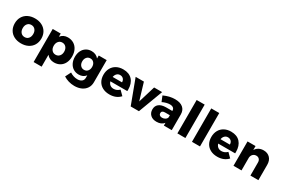

<svg xmlns="http://www.w3.org/2000/svg" viewBox="115 -2117 5414 3693"><g transform="rotate(30 2822.0 -270.5)"><path d="M615 -271Q615 -188 578 -125.5Q541 -63 474 -28.5Q407 6 319 6Q231 6 164 -28.5Q97 -63 60.5 -125.5Q24 -188 24 -271Q24 -353 60.5 -415.5Q97 -478 164 -512.5Q231 -547 319 -547Q407 -547 474 -512.5Q541 -478 578 -415.5Q615 -353 615 -271ZM203 -269Q203 -208 235 -171Q267 -134 319 -134Q372 -134 404 -171Q436 -208 436 -269Q436 -329 403.5 -366Q371 -403 319 -403Q267 -403 235 -366Q203 -329 203 -269Z M1300 -268Q1300 -186 1269.5 -124Q1239 -62 1182.5 -28Q1126 6 1052 6Q1001 6 959.5 -13.5Q918 -33 889 -70V194H711V-541H889V-471Q948 -547 1048 -547Q1123 -547 1180 -512.5Q1237 -478 1268.5 -414.5Q1300 -351 1300 -268ZM1121 -272Q1121 -332 1088.5 -369.5Q1056 -407 1004 -407Q953 -407 921 -369.5Q889 -332 889 -272Q889 -212 921 -175Q953 -138 1004 -138Q1056 -138 1088.5 -175Q1121 -212 1121 -272Z M1910 -541V-48Q1910 27 1873 83.5Q1836 140 1769.5 170.5Q1703 201 1616 201Q1548 201 1485 182Q1422 163 1374 131L1436 8Q1473 33 1516 47Q1559 61 1603 61Q1663 61 1698 33Q1733 5 1733 -43V-101Q1679 -30 1579 -30Q1512 -30 1459.5 -62.5Q1407 -95 1377.5 -154.5Q1348 -214 1348 -291Q1348 -367 1376.5 -425Q1405 -483 1457 -515Q1509 -547 1575 -547Q1625 -547 1665.5 -528.5Q1706 -510 1733 -475V-541ZM1733 -286Q1733 -343 1703 -378Q1673 -413 1624 -413Q1575 -413 1544.5 -377.5Q1514 -342 1514 -286Q1514 -230 1544.5 -195Q1575 -160 1624 -160Q1673 -160 1703 -195Q1733 -230 1733 -286Z M2552 -255Q2552 -234 2551 -223H2175Q2188 -177 2220 -152.5Q2252 -128 2298 -128Q2333 -128 2365.5 -142Q2398 -156 2425 -183L2518 -90Q2476 -43 2416.5 -18.5Q2357 6 2282 6Q2195 6 2130 -28Q2065 -62 2030.5 -124Q1996 -186 1996 -268Q1996 -351 2031 -414.5Q2066 -478 2130 -512.5Q2194 -547 2278 -547Q2410 -547 2481 -469Q2552 -391 2552 -255ZM2379 -318Q2379 -365 2351.5 -393.5Q2324 -422 2279 -422Q2237 -422 2208.5 -394Q2180 -366 2171 -318Z M2553 -541H2736L2849 -165L2963 -541H3141L2938 0H2755Z M3667 -352V0H3492V-61Q3438 8 3329 8Q3243 8 3193.5 -38.5Q3144 -85 3144 -161Q3144 -238 3197.5 -281Q3251 -324 3351 -325H3492V-331Q3492 -370 3465.5 -391Q3439 -412 3389 -412Q3355 -412 3312.5 -401Q3270 -390 3227 -369L3178 -489Q3244 -519 3304.5 -533.5Q3365 -548 3430 -548Q3542 -548 3604 -496.5Q3666 -445 3667 -352ZM3492 -183V-230H3386Q3311 -230 3311 -174Q3311 -146 3330.5 -129.5Q3350 -113 3384 -113Q3424 -113 3454 -132.5Q3484 -152 3492 -183Z M3792 -742H3970V0H3792Z M4116 -742H4294V0H4116Z M4947 -255Q4947 -234 4946 -223H4570Q4583 -177 4615 -152.5Q4647 -128 4693 -128Q4728 -128 4760.5 -142Q4793 -156 4820 -183L4913 -90Q4871 -43 4811.5 -18.5Q4752 6 4677 6Q4590 6 4525 -28Q4460 -62 4425.5 -124Q4391 -186 4391 -268Q4391 -351 4426 -414.5Q4461 -478 4525 -512.5Q4589 -547 4673 -547Q4805 -547 4876 -469Q4947 -391 4947 -255ZM4774 -318Q4774 -365 4746.5 -393.5Q4719 -422 4674 -422Q4632 -422 4603.5 -394Q4575 -366 4566 -318Z M5591 -341V0H5414V-290Q5414 -336 5389 -362.5Q5364 -389 5322 -389Q5278 -388 5249.5 -360Q5221 -332 5216 -286V0H5038V-541H5216V-453Q5245 -500 5290.5 -524Q5336 -548 5395 -548Q5484 -548 5537.5 -492Q5591 -436 5591 -341Z"/></g></svg>

Font: Montserrat V1
Style: Bold
Weight: 700
Designer: Julieta Ulanovsky
Foundry: Julieta Ulanovsky
Version: Version 6.001